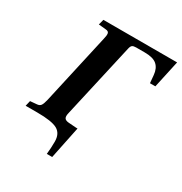

<svg xmlns="http://www.w3.org/2000/svg" viewBox="-200 -837 1110 1173"><g transform="rotate(30 354.5 -251.0)"><path d="M40 0 49 -38 94 -42Q114 -43 122.5 -55.5Q131 -68 138 -98L249 -594Q256 -621 253 -634.5Q250 -648 230 -649L179 -654L189 -692H709L667 -499H629L624 -554Q620 -599 593.5 -622.5Q567 -646 507 -646H447Q428 -646 420 -640Q412 -634 408 -617L290 -95Q283 -68 289.5 -56Q296 -44 319 -42L374 -38H384L337 190H299Q304 146 304 101Q304 44 264.5 22Q225 0 122 0Z"/></g></svg>

Font: Lingua Franca
Style: Bold Italic
Weight: 700
Italic angle: -13°
Version: Version 1.19